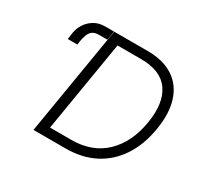

<svg xmlns="http://www.w3.org/2000/svg" viewBox="-152 -920 1160 1113"><g transform="rotate(30 428.5 -363.5)"><path d="M407 0H192.1L312.9 -727.3H536.9Q641 -727.3 708.3 -683.4Q775.6 -639.6 801.8 -557.7Q828.1 -475.9 808.9 -361.9Q790.1 -248.6 736.7 -167.4Q683.2 -86.3 599.8 -43.1Q516.3 0 407 0ZM268.5 -59.7H410.5Q550.1 -59.7 636.2 -142.9Q722.3 -226.2 745.7 -369.3Q769.2 -509.9 714.8 -588.8Q660.5 -667.6 527 -667.6H369.3ZM100.9 -555.8 106.5 -596.6Q111.2 -630.7 130 -660.5Q148.8 -690.3 179.9 -708.8Q210.9 -727.3 251.8 -727.3H311.4L301.5 -667.3H244.3Q216.3 -667.3 201 -654.5Q185.7 -641.7 178.8 -621.4Q171.9 -601.2 168 -578.1L164.8 -555.8Z"/></g></svg>

Font: Inter UI Light
Style: Italic
Weight: 300
Italic angle: 9.39999°
Designer: Rasmus Andersson
Foundry: rsms
Version: 3.2;8d6f07862